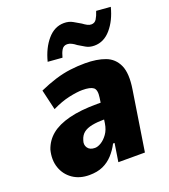

<svg xmlns="http://www.w3.org/2000/svg" viewBox="-137 -841 838 951"><g transform="rotate(-20 281.5 -365.5)"><path d="M171 11Q120 11 84 -14Q48 -39 33.5 -81Q19 -123 32 -174Q47 -218 82.5 -247Q118 -276 178.5 -291.5Q239 -307 326 -307H371L358 -223H335Q297 -223 269 -217.5Q241 -212 224.5 -199Q208 -186 201 -162Q193 -140 204.5 -123Q216 -106 243 -106Q258 -106 276 -117Q294 -128 309.5 -149.5Q325 -171 330 -203L349 -332Q355 -372 339 -384.5Q323 -397 281 -397Q254 -397 211.5 -388Q169 -379 120 -355L95 -462Q140 -482 180.5 -494.5Q221 -507 260.5 -512Q300 -517 339 -517Q401 -517 445 -500.5Q489 -484 509 -440Q529 -396 516 -314L467 0H327L342 -96H334Q318 -65 295.5 -40.5Q273 -16 243 -2.5Q213 11 171 11ZM244 -581 168 -587Q185 -654 222 -697Q259 -740 309 -740Q335 -740 355 -728.5Q375 -717 392 -707Q404 -698 414.5 -692.5Q425 -687 435 -687Q453 -687 462.5 -702Q472 -717 480 -742L555 -736Q538 -669 501 -626Q464 -583 414 -583Q388 -583 369.5 -594Q351 -605 334 -615Q323 -624 311 -630Q299 -636 288 -636Q269 -636 259.5 -620.5Q250 -605 244 -581Z"/></g></svg>

Font: Nunito Sans 7pt Condensed Black
Style: Italic
Weight: 900
Width: 3
Italic angle: -9°
Designer: Vernon Adams
Foundry: Vernon Adams
Version: Version 3.101;gftools[0.9.27]